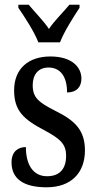

<svg xmlns="http://www.w3.org/2000/svg" viewBox="-20 -786 410 816"><path d="M143 -606H235C252 -651 293 -715 318 -753V-766H275C249 -734 212 -699 188 -663C164 -699 128 -734 102 -766H58V-753C84 -715 126 -651 143 -606ZM178 10C282 10 341 -51 341 -147C341 -233 298 -274 215 -315C144 -351 119 -371 119 -424C119 -469 143 -499 186 -499C235 -499 265 -463 265 -393C305 -393 326 -416 326 -452C326 -502 284 -546 194 -546C102 -546 40 -495 40 -402C40 -316 79 -279 171 -231C238 -195 261 -172 261 -124C261 -70 235 -37 180 -37C120 -37 90 -87 90 -161C58 -161 29 -143 29 -96C29 -26 80 10 178 10Z"/></svg>

Font: Noto Serif Georgian ExtraCondensed Medium
Style: Regular
Weight: 500
Width: 2
Designer: Monotype Design Team, Akaki Razmadze
Foundry: Google LLC
Version: Version 2.003